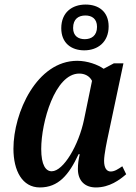

<svg xmlns="http://www.w3.org/2000/svg" viewBox="-20 -813 598 843"><path d="M350 -592C409 -592 457 -628 457 -697C457 -762 413 -793 356 -793C297 -793 249 -759 249 -689C249 -624 293 -592 350 -592ZM352 -641C324 -641 301 -655 301 -690C301 -730 325 -745 355 -745C383 -745 406 -731 406 -695C406 -656 381 -641 352 -641ZM155 10C236 10 282 -44 325 -136H330C325 -112 322 -95 322 -71C322 -19 353 10 401 10C461 10 505 -23 534 -48L517 -83C498 -70 483 -60 466 -60C448 -60 437 -76 437 -107C437 -135 450 -196 455 -219L522 -535H480L435 -511C410 -529 364 -546 319 -546C142 -546 39 -319 39 -160C39 -63 78 10 155 10ZM207 -61C181 -61 161 -88 161 -159C161 -276 221 -490 328 -490C351 -490 373 -480 384 -458L349 -288C326 -177 259 -61 207 -61Z"/></svg>

Font: Noto Serif Condensed SemiBold
Style: Italic
Weight: 600
Width: 3
Italic angle: -12°
Designer: Monotype Design Team
Foundry: Monotype Imaging Inc.
Version: Version 2.014